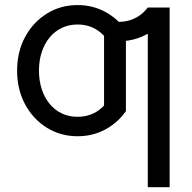

<svg xmlns="http://www.w3.org/2000/svg" viewBox="-20 -538 770 772"><path d="M651.9 -473.1Q629.9 -441.9 599.9 -419.2Q569.8 -396.5 533.9 -384.3Q498 -372.1 457.5 -372.1V-450.2Q481.9 -450.2 503.4 -457Q524.9 -463.9 542.7 -476.8Q560.5 -489.7 574.2 -507.8ZM574.2 214.8V-507.8H662.1V214.8ZM398.4 -91.3V-416.5H486.3V-91.3ZM422.4 -147.5 486.3 -91.3Q453.6 -44.4 403.1 -17.3Q352.5 9.8 292 9.8Q223.6 9.8 168.5 -24.4Q113.3 -58.6 81.1 -118.2Q48.8 -177.7 48.8 -253.9Q48.8 -330.1 81.1 -389.6Q113.3 -449.2 168.5 -483.4Q223.6 -517.6 292 -517.6Q352.5 -517.6 402.8 -490.5Q453.1 -463.4 486.3 -416.5L431.2 -341.8Q418.9 -371.6 398.7 -393.6Q378.4 -415.5 351.6 -427.5Q324.7 -439.5 292 -439.5Q256.8 -439.5 228.3 -425.8Q199.7 -412.1 179.2 -387Q158.7 -361.8 147.7 -328.1Q136.7 -294.4 136.7 -253.9Q136.7 -213.9 147.7 -179.9Q158.7 -146 179.2 -120.8Q199.7 -95.7 228.3 -82Q256.8 -68.4 292 -68.4Q321.3 -68.4 345.9 -77.9Q370.6 -87.4 389.9 -105.2Q409.2 -123 422.4 -147.5Z"/></svg>

Font: Giphurs SC
Style: Regular
Weight: 400
Version: Version 0.920